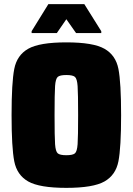

<svg xmlns="http://www.w3.org/2000/svg" viewBox="-20 -901 642 929"><path d="M36 -344Q36 -501 49 -567.5Q62 -634 116.5 -665Q171 -696 301 -696Q431 -696 485.5 -665Q540 -634 553 -567.5Q566 -501 566 -344Q566 -187 553 -120.5Q540 -54 485.5 -23Q431 8 301 8Q171 8 116.5 -23Q62 -54 49 -120.5Q36 -187 36 -344ZM358 -344Q358 -449 355.5 -484.5Q353 -520 342.5 -529Q332 -538 301 -538Q270 -538 259.5 -529Q249 -520 246.5 -485Q244 -450 244 -344Q244 -238 246.5 -203Q249 -168 259.5 -159Q270 -150 301 -150Q332 -150 342.5 -159Q353 -168 355.5 -203.5Q358 -239 358 -344ZM133 -741V-750L214 -881H388L470 -750V-741H348L301 -808L255 -741Z"/></svg>

Font: Saira Semi Condensed Black
Style: Regular
Weight: 900
Width: 4
Designer: Hector Gatti with collaboration of the Omnibus-Type team
Foundry: Omnibus-Type
Version: Version 1.001; ttfautohint (v1.8)